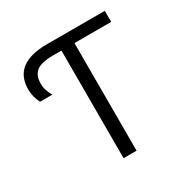

<svg xmlns="http://www.w3.org/2000/svg" viewBox="-165 -877 1002 1023"><g transform="rotate(-30 336.5 -365.0)"><path d="M257 -730H613V-662H387V0H307V-662H257Q183 -662 153 -638.5Q123 -615 123 -562Q123 -523 148 -483H72Q50 -526 50 -570Q50 -730 257 -730Z"/></g></svg>

Font: Mplus 1p
Style: Regular
Weight: 400
Version: Version 1.061